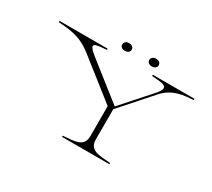

<svg xmlns="http://www.w3.org/2000/svg" viewBox="-150 -1083 1497 1355"><g transform="rotate(30 599.0 -405.0)"><path d="M474 -10V0H859V-10C765 -17 689 -16 689 -104V-350L908 -597C985 -683 1076 -683 1149 -690V-700H809V-690C901 -683 965 -683 891 -600L688 -372L390 -607C295 -682 351 -683 441 -690V-700H49V-690C121 -683 216 -686 324 -601L644 -349V-104C644 -16 568 -17 474 -10ZM553 -747C577 -747 592 -761 592 -778C592 -796 577 -810 553 -810C530 -810 515 -796 515 -778C515 -761 530 -747 553 -747ZM773 -747C797 -747 812 -761 812 -778C812 -796 797 -810 773 -810C750 -810 735 -796 735 -778C735 -761 750 -747 773 -747Z"/></g></svg>

Font: Sprat Extended Thin
Style: Regular
Weight: 100
Width: 9
Designer: Ethan Nakache
Foundry: Collletttivo
Version: Version 2.000;Glyphs 3.2 (3217)